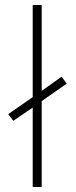

<svg xmlns="http://www.w3.org/2000/svg" viewBox="-20 -749 304 769"><path d="M147 0H111V-318L33 -265L13 -292L111 -360V-729H147V-385L227 -442L247 -414L147 -344Z"/></svg>

Font: Storia Sans Thin
Style: Regular
Weight: 100
Designer: Accademia di Belle Arti di Urbino and others
Foundry: Accademia di Belle Arti di Urbino and others.
Version: Version 60.001;May 25, 2020;FontCreator 12.0.0.2522 64-bit